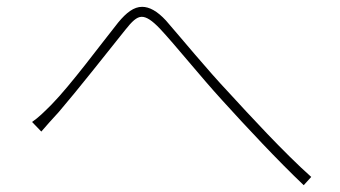

<svg xmlns="http://www.w3.org/2000/svg" viewBox="-20 -601 996 562"><path d="M73.9 -244 100.9 -215.9C114 -230.8 133.9 -253.9 152 -273.1C206 -335.9 295.8 -449.9 346.9 -513.8C366.1 -538 380 -551.8 394.9 -551.8C408.7 -551.8 425.1 -541.2 448.2 -517C492.2 -470.2 566.1 -377.8 630 -307.9C699.9 -230.8 793 -131 869 -58.9L891 -83.1C811.1 -154.1 706 -268.8 650.9 -328.8C585.9 -397.7 511 -489 465.9 -540.8C440 -568.9 416.9 -581 396 -581C371.8 -581 350.1 -564.3 326 -535.2C274.1 -470.2 187.1 -352.3 131 -295.1C109 -273.1 93 -257.1 73.9 -244Z"/></svg>

Font: Karasuma Gothic
Style: Thin
Weight: 200
Designer: Rasmus Andersson / Ryoko Ishizuka
Foundry: rsms
Version: Version 1.00